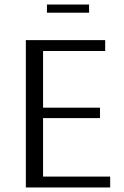

<svg xmlns="http://www.w3.org/2000/svg" viewBox="-20 -827 547 847"><path d="M187 -771V-807H373V-771ZM94 0V-650H444V-602H170V-352H421V-306H170V-48H466V0Z"/></svg>

Font: Arsenal SC
Style: Regular
Weight: 400
Designer: Andrij Shevchenko
Foundry: Stairsfor
Version: Version 2.001; ttfautohint (v1.8.4.7-5d5b)